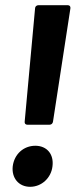

<svg xmlns="http://www.w3.org/2000/svg" viewBox="-20 -720 291 739"><path d="M85 -240H171C178 -240 183 -245 184 -252L251 -688C252 -695 248 -700 241 -700H128C121 -700 115 -695 115 -688L75 -252C74 -245 78 -240 85 -240ZM96 -1C140 -1 177 -35 182 -80C188 -127 160 -159 116 -159C71 -159 35 -127 29 -80C24 -35 52 -1 96 -1Z"/></svg>

Font: Barlow Semi Condensed
Style: Bold Italic
Weight: 700
Width: 4
Italic angle: -7°
Designer: Jeremy Tribby
Foundry: Tribby Type
Version: Version 1.422;hotconv 1.0.109;makeotfexe 2.5.65596